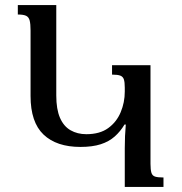

<svg xmlns="http://www.w3.org/2000/svg" viewBox="-20 -734 714 754"><path d="M470 0V-152Q470 -176 471 -199.5Q472 -223 474 -245H469Q453 -218 430.5 -198Q408 -178 375.5 -167.5Q343 -157 296 -157Q202 -157 151 -205.5Q100 -254 100 -357V-614Q100 -640 96.5 -653.5Q93 -667 82.5 -672Q72 -677 50 -677V-714H201V-359Q201 -305 215.5 -271.5Q230 -238 257 -222.5Q284 -207 319 -207Q372 -207 405 -231Q438 -255 454 -293.5Q470 -332 470 -374V-390Q470 -411 466.5 -422Q463 -433 452.5 -437Q442 -441 420 -441V-478H571V-91Q571 -68 574.5 -56Q578 -44 589 -40.5Q600 -37 622 -37V0Z"/></svg>

Font: Noto Serif Armenian
Style: Regular
Weight: 400
Designer: Monotype Design Team
Foundry: Monotype Imaging Inc.
Version: Version 2.007